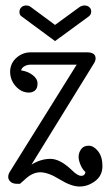

<svg xmlns="http://www.w3.org/2000/svg" viewBox="-20 -671 404 701"><path d="M41 0Q27 0 18.5 -7.5Q10 -15 10 -25Q10 -35 16 -44L260 -435H93Q79 -435 69 -429Q59 -423 57 -414Q80 -411 98.5 -397.5Q117 -384 117 -366Q117 -348 107.5 -340.5Q98 -333 86 -333Q58 -333 37.5 -356Q17 -379 17 -409Q17 -439 39.5 -459.5Q62 -480 93 -480H297Q329 -480 329 -458Q329 -448 322 -438L95 -70Q129 -91 164 -91Q199 -91 241 -51Q263 -29 276.5 -29Q290 -29 292 -43Q282 -51 274.5 -68Q267 -85 267 -99Q267 -113 276 -126Q285 -139 303.5 -139Q322 -139 338 -119Q354 -99 354 -64.5Q354 -30 327.5 -10Q301 10 270.5 10Q240 10 198 -16Q156 -42 127 -42Q98 -42 70 -15L53 0ZM59 -611Q51 -616 51 -627Q51 -638 58 -644.5Q65 -651 75.5 -651Q86 -651 93 -645L181 -580L270 -645Q279 -651 289 -651Q299 -651 306 -645Q313 -639 313 -628.5Q313 -618 304 -611L181 -521Z"/></svg>

Font: Glass Antiqua
Style: Regular
Weight: 400
Version: 1.001